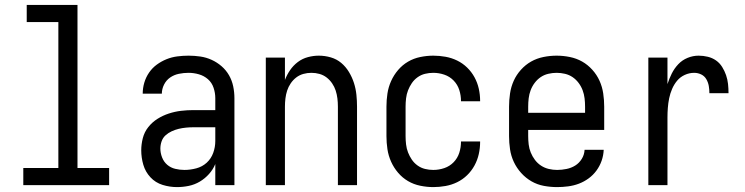

<svg xmlns="http://www.w3.org/2000/svg" viewBox="-20 -755 3040 783"><path d="M75 0V-70H218V-665H89V-735H296V-70H425V0Z M702 8Q672 8 643 -1Q614 -10 593.5 -32Q573 -54 564.5 -83Q556 -112 556 -142Q556 -167 562.5 -192Q569 -217 585 -237Q601 -257 622.5 -270.5Q644 -284 668.5 -292Q693 -300 718 -303Q743 -306 769 -306H858V-355Q858 -376 851 -397Q844 -418 828 -432Q812 -446 791 -452Q770 -458 749 -458Q729 -458 709.5 -454Q690 -450 674 -439Q658 -428 649 -410Q640 -392 640 -373H562Q562 -396 568.5 -418Q575 -440 588 -459Q601 -478 619.5 -491.5Q638 -505 659 -513.5Q680 -522 703 -525Q726 -528 749 -528Q773 -528 797 -524.5Q821 -521 843 -511Q865 -501 883.5 -485Q902 -469 914 -448Q926 -427 931 -403Q936 -379 936 -355V0H858V-86Q849 -64 832.5 -45.5Q816 -27 795 -14.5Q774 -2 750 3Q726 8 702 8ZM732 -62Q756 -62 780.5 -68.5Q805 -75 823 -91.5Q841 -108 849.5 -131.5Q858 -155 858 -180V-236H769Q754 -236 738.5 -234.5Q723 -233 708.5 -229.5Q694 -226 680 -219.5Q666 -213 655 -203Q644 -193 639 -178.5Q634 -164 634 -149Q634 -131 641 -113Q648 -95 662 -83Q676 -71 694.5 -66.5Q713 -62 732 -62Z M1064 0V-520H1142V-429Q1150 -450 1163 -469Q1176 -488 1194.5 -502Q1213 -516 1235.5 -522Q1258 -528 1280 -528Q1305 -528 1329 -521Q1353 -514 1371.5 -498.5Q1390 -483 1403 -461.5Q1416 -440 1423.5 -416.5Q1431 -393 1433.5 -368.5Q1436 -344 1436 -320V0H1358V-320Q1358 -337 1356 -353.5Q1354 -370 1349 -385.5Q1344 -401 1334.5 -415Q1325 -429 1312 -439Q1299 -449 1283 -453.5Q1267 -458 1250 -458Q1233 -458 1217 -453.5Q1201 -449 1188 -439Q1175 -429 1165.5 -415Q1156 -401 1151 -385.5Q1146 -370 1144 -353.5Q1142 -337 1142 -320V0Z M1747 8Q1721 8 1694 2.5Q1667 -3 1644 -16.5Q1621 -30 1603.5 -50.5Q1586 -71 1575 -95.5Q1564 -120 1560 -146.5Q1556 -173 1556 -200V-320Q1556 -347 1560 -373.5Q1564 -400 1575 -424.5Q1586 -449 1603.5 -469.5Q1621 -490 1644 -503.5Q1667 -517 1694 -522.5Q1721 -528 1747 -528Q1772 -528 1797 -523.5Q1822 -519 1844.5 -508Q1867 -497 1885 -479.5Q1903 -462 1915 -440Q1927 -418 1932.5 -393.5Q1938 -369 1938 -344V-342H1860V-343Q1860 -366 1853 -388Q1846 -410 1830 -426.5Q1814 -443 1792 -450.5Q1770 -458 1747 -458Q1730 -458 1713.5 -454Q1697 -450 1683 -440Q1669 -430 1659.5 -416Q1650 -402 1644 -386.5Q1638 -371 1636 -354Q1634 -337 1634 -320V-200Q1634 -183 1636 -166Q1638 -149 1644 -133.5Q1650 -118 1659.5 -104Q1669 -90 1683 -80Q1697 -70 1713.5 -66Q1730 -62 1747 -62Q1770 -62 1792 -69.5Q1814 -77 1830 -93.5Q1846 -110 1853 -132Q1860 -154 1860 -177V-178H1938V-176Q1938 -151 1932.5 -126.5Q1927 -102 1915 -80Q1903 -58 1885 -40.5Q1867 -23 1844.5 -12Q1822 -1 1797 3.5Q1772 8 1747 8Z M2252 8Q2225 8 2198 3Q2171 -2 2147.5 -15.5Q2124 -29 2105.5 -49.5Q2087 -70 2075.5 -94.5Q2064 -119 2060 -146Q2056 -173 2056 -200V-320Q2056 -347 2060 -374Q2064 -401 2075 -425.5Q2086 -450 2104.5 -470.5Q2123 -491 2146 -504Q2169 -517 2196 -522.5Q2223 -528 2250 -528Q2277 -528 2304 -522.5Q2331 -517 2354 -504Q2377 -491 2395.5 -470.5Q2414 -450 2425 -425.5Q2436 -401 2440 -374Q2444 -347 2444 -320V-225H2134V-200Q2134 -183 2136 -166Q2138 -149 2144.5 -133Q2151 -117 2161.5 -103Q2172 -89 2186.5 -79.5Q2201 -70 2218 -66Q2235 -62 2252 -62Q2271 -62 2290.5 -66Q2310 -70 2326 -80Q2342 -90 2352.5 -107Q2363 -124 2364 -144H2442Q2441 -121 2433.5 -99.5Q2426 -78 2412.5 -59.5Q2399 -41 2380.5 -27.5Q2362 -14 2341 -6Q2320 2 2297 5Q2274 8 2252 8ZM2366 -295V-320Q2366 -337 2364 -354Q2362 -371 2356 -387Q2350 -403 2339.5 -417Q2329 -431 2315 -440.5Q2301 -450 2284 -454Q2267 -458 2250 -458Q2233 -458 2216 -454Q2199 -450 2185 -440.5Q2171 -431 2160.5 -417Q2150 -403 2144 -387Q2138 -371 2136 -354Q2134 -337 2134 -320V-295Z M2624 0V-520H2702V-412Q2709 -434 2719.5 -455Q2730 -476 2746 -493Q2762 -510 2784 -519Q2806 -528 2829 -528Q2848 -528 2866.5 -523.5Q2885 -519 2900 -508.5Q2915 -498 2925 -482Q2935 -466 2941 -448.5Q2947 -431 2949 -412.5Q2951 -394 2951 -375H2873Q2873 -390 2870.5 -404.5Q2868 -419 2860.5 -432Q2853 -445 2839.5 -451.5Q2826 -458 2811 -458Q2791 -458 2772.5 -449.5Q2754 -441 2741.5 -426Q2729 -411 2721 -392.5Q2713 -374 2709 -354.5Q2705 -335 2703.5 -315Q2702 -295 2702 -276V0Z"/></svg>

Font: Iosevka Fuck
Style: Regular
Weight: 400
Monospace: yes
Designer: Belleve Invis
Foundry: Belleve Invis
Version: Version 28.0.7; ttfautohint (v1.8.3)